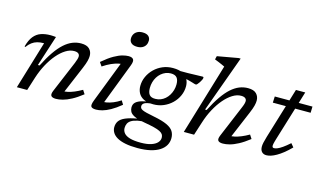

<svg xmlns="http://www.w3.org/2000/svg" viewBox="-107 -1075 2776 1653"><g transform="rotate(15 1281.0 -249.0)"><path d="M42 -353.5 34.5 -356.5Q50.5 -416 77.2 -449Q104 -482 141.5 -494.8Q179 -507.5 225.5 -507.5Q233.5 -507.5 241.5 -507Q249.5 -506.5 257.8 -506Q266 -505.5 274.5 -504.5L186.5 -231.5H201.5Q239.5 -307 276 -359.8Q312.5 -412.5 348.8 -445Q385 -477.5 422.5 -492.5Q460 -507.5 499 -507.5Q550.5 -507.5 574 -483.2Q597.5 -459 597.5 -422.5Q597.5 -403 591 -376.8Q584.5 -350.5 566.5 -308L454 -41.5L445.5 -70Q468.5 -69 495 -74.8Q521.5 -80.5 552.2 -93.2Q583 -106 618 -126L640 -92Q589 -52 547 -29.8Q505 -7.5 471.2 1.2Q437.5 10 411 10Q379 10 368.2 -3.8Q357.5 -17.5 372.5 -53L489 -330Q499 -354.5 503 -369Q507 -383.5 507 -394Q507 -409.5 495.2 -419Q483.5 -428.5 457.5 -428.5Q421 -428.5 382.8 -404.8Q344.5 -381 308.5 -339Q272.5 -297 242.2 -241Q212 -185 191 -120L153 0H61L189.5 -426Q189 -426 187.2 -426Q185.5 -426 184.5 -426Q154.5 -426 129.2 -419Q104 -412 82.5 -396Q61 -380 42 -353.5Z M732 -62.5 883.5 -454.5 901.5 -427Q880 -428.5 852.5 -422.5Q825 -416.5 791.5 -401.8Q758 -387 719 -361L695.5 -395Q752.5 -443.5 795.2 -467.5Q838 -491.5 869 -499.5Q900 -507.5 921.5 -507.5Q954 -507.5 964.8 -491.2Q975.5 -475 960 -435L809 -41.5L791.5 -70.5Q814 -68.5 841.2 -73.2Q868.5 -78 899.2 -90.5Q930 -103 962.5 -124.5L983.5 -90.5Q934.5 -50.5 894.8 -28.5Q855 -6.5 823.8 1.8Q792.5 10 768.5 10Q733.5 10 724.2 -4.2Q715 -18.5 732 -62.5ZM901 -659Q901 -681.5 911 -698.8Q921 -716 939.8 -726Q958.5 -736 985.5 -736Q1020.5 -736 1037.8 -720.8Q1055 -705.5 1055 -681Q1055 -658.5 1045.2 -641.2Q1035.5 -624 1016.5 -614Q997.5 -604 970.5 -604Q936 -604 918.5 -619.2Q901 -634.5 901 -659Z M1544 -421Q1539 -421 1531.2 -423.2Q1523.5 -425.5 1511 -429.5Q1498.5 -433.5 1479.8 -438.5Q1461 -443.5 1434.8 -449.2Q1408.5 -455 1372 -460L1365 -498.5Q1408.5 -497.5 1452.5 -498.5Q1496.5 -499.5 1531.2 -500.8Q1566 -502 1581.5 -502Q1587 -502 1589.2 -500Q1591.5 -498 1591.5 -493.5Q1591.5 -486.5 1586 -474.5Q1580.5 -462.5 1572.2 -450.2Q1564 -438 1556.2 -429.5Q1548.5 -421 1544 -421ZM1238.5 -211.5Q1262.5 -211.5 1284.5 -220.2Q1306.5 -229 1324.2 -244.5Q1342 -260 1355 -281.2Q1368 -302.5 1375.2 -327.2Q1382.5 -352 1382.5 -379Q1382.5 -418.5 1366.2 -438.2Q1350 -458 1312 -458Q1288 -458 1266.2 -449.2Q1244.5 -440.5 1226.5 -425Q1208.5 -409.5 1195.5 -388.5Q1182.5 -367.5 1175.5 -342.5Q1168.5 -317.5 1168.5 -290.5Q1168.5 -250.5 1184.5 -230.5Q1200.5 -210.5 1238.5 -211.5ZM1317.5 -507.5Q1372.5 -507.5 1405 -490.5Q1437.5 -473.5 1451.8 -445.2Q1466 -417 1466 -383.5Q1466 -339.5 1448 -299.5Q1430 -259.5 1398 -228.5Q1366 -197.5 1323.8 -179.5Q1281.5 -161.5 1233.5 -161.5Q1179 -161.5 1146.2 -178.5Q1113.5 -195.5 1099 -223.8Q1084.5 -252 1084.5 -285.5Q1084.5 -329.5 1102.8 -369.5Q1121 -409.5 1153 -440.8Q1185 -472 1227 -489.8Q1269 -507.5 1317.5 -507.5ZM1198.5 237.5Q1135.5 237.5 1090.2 228.2Q1045 219 1016.2 202.5Q987.5 186 973.8 163.5Q960 141 960 115.5Q960 83.5 976 60.2Q992 37 1029.5 20.8Q1067 4.5 1131 -7L1144.5 -43L1228.5 2Q1176 2 1140.8 9.2Q1105.5 16.5 1085 29Q1064.5 41.5 1056 59.2Q1047.5 77 1047.5 99Q1047.5 124.5 1064 144.2Q1080.5 164 1117 174.8Q1153.5 185.5 1214 185.5Q1268 185.5 1304.8 173.8Q1341.5 162 1360 142Q1378.5 122 1378.5 98Q1378.5 80.5 1370.5 68.2Q1362.5 56 1343 46Q1323.5 36 1289.5 27.5Q1255.5 19 1203 10Q1138 -1.5 1107.5 -17Q1077 -32.5 1068 -50.8Q1059 -69 1059 -87.5Q1059 -117.5 1078.5 -134.8Q1098 -152 1133.2 -161.8Q1168.5 -171.5 1214.5 -178L1226.5 -164Q1176 -161 1156.8 -149.8Q1137.5 -138.5 1137.5 -120Q1137.5 -110.5 1141.8 -103Q1146 -95.5 1159.2 -89Q1172.5 -82.5 1198.5 -76Q1224.5 -69.5 1268 -61Q1343 -46.5 1385 -27Q1427 -7.5 1443.5 18.8Q1460 45 1460 80Q1460 114.5 1443.8 143.2Q1427.5 172 1394.8 193.2Q1362 214.5 1313 226Q1264 237.5 1198.5 237.5Z M1679 -120 1640.5 0H1549L1739.5 -633.5Q1730.5 -638 1714.2 -645.2Q1698 -652.5 1679.8 -660Q1661.5 -667.5 1647 -673L1654.5 -703.5L1839.5 -736.5H1858.5L1676 -233.5H1690Q1728.5 -309 1764.8 -361.2Q1801 -413.5 1837.2 -445.8Q1873.5 -478 1910.5 -492.8Q1947.5 -507.5 1987 -507.5Q2038.5 -507.5 2062 -483.2Q2085.5 -459 2085.5 -422.5Q2085.5 -403 2079 -376.8Q2072.5 -350.5 2054.5 -308L1942 -41.5L1933.5 -70Q1956 -69 1982.5 -74.8Q2009 -80.5 2040 -93.2Q2071 -106 2106 -126L2128 -92Q2076.5 -52 2034.5 -29.8Q1992.5 -7.5 1959 1.2Q1925.5 10 1899 10Q1866.5 10 1856 -3.8Q1845.5 -17.5 1860.5 -53L1976.5 -330Q1987 -354.5 1991 -369Q1995 -383.5 1995 -394Q1995 -409.5 1983 -419Q1971 -428.5 1945.5 -428.5Q1909 -428.5 1870.5 -404.8Q1832 -381 1796 -339Q1760 -297 1729.8 -241Q1699.5 -185 1679 -120Z M2224 -442 2226.5 -497.5H2562.5L2561 -442ZM2332 -144Q2328 -131 2325 -119.5Q2322 -108 2320.2 -99.5Q2318.5 -91 2318.5 -85.5Q2318.5 -74 2322.8 -70Q2327 -66 2335.5 -66Q2347 -66 2364.8 -73Q2382.5 -80 2408 -97.8Q2433.5 -115.5 2468.5 -146.5L2494.5 -115Q2461 -81 2431 -57.2Q2401 -33.5 2375 -18.8Q2349 -4 2327 3Q2305 10 2286.5 10Q2261 10 2245.8 -5.8Q2230.5 -21.5 2230.5 -53.5Q2230.5 -67.5 2234.8 -88.2Q2239 -109 2249.5 -143.5L2388 -599H2471Z"/></g></svg>

Font: Newsreader 8pt
Style: Italic
Weight: 400
Italic angle: -17°
Version: Version 1.003